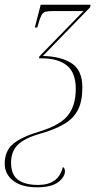

<svg xmlns="http://www.w3.org/2000/svg" viewBox="-85 -556 437 816"><path d="M72 240Q7 240 -29 212Q-65 184 -65 140Q-65 85 -28.5 55Q8 25 83 3Q171 -24 204 -66Q237 -108 237 -178Q237 -247 199.5 -277.5Q162 -308 93 -308H81L82 -316L270 -509H141Q119 -509 108 -506Q97 -503 90.5 -490Q84 -477 76 -448L73 -439H63L88 -536H300L298 -525L97 -318Q171 -317 218 -288Q265 -259 265 -184Q265 -127 247 -90.5Q229 -54 189.5 -30Q150 -6 86 12Q17 32 -10.5 60.5Q-38 89 -38 135Q-38 186 -8.5 208Q21 230 77 230Q164 230 182 154Q191 158 191 172Q191 196 162.5 218Q134 240 72 240Z"/></svg>

Font: Noto Serif Display SemiCondensed Thin
Style: Italic
Weight: 100
Width: 4
Italic angle: -12°
Designer: Monotype Design Team
Foundry: Monotype Imaging Inc.
Version: Version 2.009